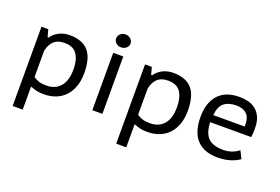

<svg xmlns="http://www.w3.org/2000/svg" viewBox="-116 -1080 2406 1650"><g transform="rotate(20 1087.5 -255.0)"><path d="M88 -525H150L168 -458H177Q204 -497 247 -518.5Q290 -540 344 -540Q458 -540 514 -476.5Q570 -413 570 -274Q570 -208 551.5 -154.5Q533 -101 498.5 -63.5Q464 -26 414.5 -6Q365 14 304 14Q284 14 267.5 12.5Q251 11 237 7.5Q223 4 209 -0.5Q195 -5 180 -11V200H88ZM323 -462Q263 -462 229 -432Q195 -402 180 -340V-98Q203 -82 230 -73Q257 -64 299 -64Q380 -64 426 -117Q472 -170 472 -275Q472 -360 438 -411Q404 -462 323 -462Z M744 -525H836V0H744ZM725 -650Q725 -673 743 -691.5Q761 -710 790 -710Q819 -710 838 -691.5Q857 -673 857 -650Q857 -627 838 -609.5Q819 -592 790 -592Q761 -592 743 -609.5Q725 -627 725 -650Z M1035 -525H1097L1115 -458H1124Q1151 -497 1194 -518.5Q1237 -540 1291 -540Q1405 -540 1461 -476.5Q1517 -413 1517 -274Q1517 -208 1498.5 -154.5Q1480 -101 1445.5 -63.5Q1411 -26 1361.5 -6Q1312 14 1251 14Q1231 14 1214.5 12.5Q1198 11 1184 7.5Q1170 4 1156 -0.5Q1142 -5 1127 -11V200H1035ZM1270 -462Q1210 -462 1176 -432Q1142 -402 1127 -340V-98Q1150 -82 1177 -73Q1204 -64 1246 -64Q1327 -64 1373 -117Q1419 -170 1419 -275Q1419 -360 1385 -411Q1351 -462 1270 -462Z M2092 -43Q2057 -17 2005 -1.5Q1953 14 1892 14Q1826 14 1777.5 -5.5Q1729 -25 1698 -61Q1667 -97 1652 -148Q1637 -199 1637 -262Q1637 -397 1703.5 -468.5Q1770 -540 1893 -540Q1932 -540 1971 -531.5Q2010 -523 2041 -499.5Q2072 -476 2091.5 -435Q2111 -394 2111 -328Q2111 -312 2110 -291Q2109 -270 2106 -250H1731Q1733 -158 1775 -111Q1817 -64 1918 -64Q1960 -64 1998 -78.5Q2036 -93 2057 -113ZM2023 -316Q2025 -396 1990.5 -429Q1956 -462 1894 -462Q1824 -462 1783 -429Q1742 -396 1735 -316Z"/></g></svg>

Font: PT Sans Caption
Style: Regular
Weight: 400
Designer: A.Korolkova, O.Umpeleva, V.Yefimov
Foundry: ParaType Ltd
Version: Version 2.004W OFL